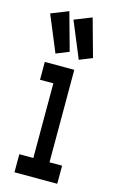

<svg xmlns="http://www.w3.org/2000/svg" viewBox="-110 -735 469 780"><g transform="rotate(15 125.0 -345.0)"><path d="M35 0V-76H94V-390H38V-465H162V-76H215V0ZM71 -509 8 -661 81 -690 125 -531ZM169 -509 106 -661 179 -690 223 -531Z"/></g></svg>

Font: Inconsolata UltraCondensed Bold
Style: Regular
Weight: 700
Width: 1
Monospace: yes
Designer: Raph Levien, Cyreal, Brenton Simpson
Foundry: Raph Levien, Cyreal, Google
Version: Version 3.001; ttfautohint (v1.8.2.53-6de2)